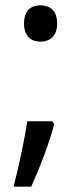

<svg xmlns="http://www.w3.org/2000/svg" viewBox="-20 -570 308 719"><path d="M70 -482C70 -434 97 -414 131 -414C166 -414 194 -434 194 -482C194 -532 166 -550 131 -550C97 -550 70 -532 70 -482ZM183 -105 176 -116H82C72 -46 50 54 31 129H97C129 58 165 -35 183 -105Z"/></svg>

Font: Noto Sans Osage
Style: Regular
Weight: 400
Designer: Monotype Design Team
Foundry: Monotype Imaging Inc.
Version: Version 2.002